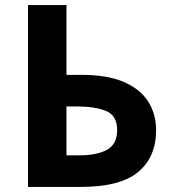

<svg xmlns="http://www.w3.org/2000/svg" viewBox="-20 -734 678 754"><path d="M90 0V-714H241V-440H301Q402 -440 466.5 -412Q531 -384 562 -335Q593 -286 593 -223Q593 -117 522.5 -58.5Q452 0 298 0ZM241 -124H292Q361 -124 400.5 -146Q440 -168 440 -223Q440 -280 397 -298Q354 -316 280 -316H241Z"/></svg>

Font: Noto IKEA Simplified Chinese
Style: Bold
Weight: 700
Designer: Monotype Design Team
Foundry: Monotype Imaging Inc.
Version: Version 1.100